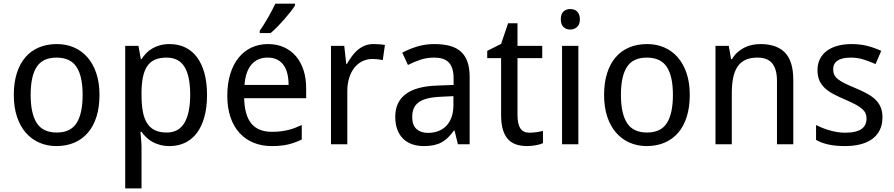

<svg xmlns="http://www.w3.org/2000/svg" viewBox="-20 -786 4873 1046"><path d="M522 -269Q522 -202.1 505.6 -150.1Q489.3 -98.1 458.7 -62.7Q428.2 -27.3 384.8 -8.8Q341.3 9.8 287.1 9.8Q236.8 9.8 194.3 -8.8Q151.9 -27.3 120.8 -62.7Q89.8 -98.1 72.5 -150.1Q55.2 -202.1 55.2 -269Q55.2 -335.4 71.5 -387Q87.9 -438.5 118.2 -473.9Q148.4 -509.3 192.1 -527.6Q235.8 -545.9 290 -545.9Q340.3 -545.9 382.8 -527.6Q425.3 -509.3 456.3 -473.9Q487.3 -438.5 504.6 -387Q522 -335.4 522 -269ZM147 -269Q147 -167 180.4 -115.5Q213.9 -64 289.1 -64Q364.3 -64 397.2 -115.5Q430.2 -167 430.2 -269Q430.2 -371.1 396.7 -421.6Q363.3 -472.2 288.1 -472.2Q212.9 -472.2 179.9 -421.6Q147 -371.1 147 -269Z M904.3 9.8Q875.5 9.8 852.1 3.4Q828.6 -2.9 809.8 -13.4Q791 -23.9 776.6 -38.1Q762.2 -52.2 751 -67.9H745.1Q746.6 -51.3 748 -36.1Q749 -23.4 750 -10Q751 3.4 751 11.2V240.2H662.1V-536.1H734.4L747.1 -463.9H751Q762.2 -481 776.4 -495.8Q790.5 -510.7 809.3 -521.7Q828.1 -532.7 851.6 -539.3Q875 -545.9 904.3 -545.9Q950.2 -545.9 987.8 -528.3Q1025.4 -510.7 1052 -475.8Q1078.6 -440.9 1093.3 -389.2Q1107.9 -337.4 1107.9 -269Q1107.9 -200.2 1093.3 -148.2Q1078.6 -96.2 1052 -61Q1025.4 -25.9 987.8 -8.1Q950.2 9.8 904.3 9.8ZM887.2 -472.2Q850.1 -472.2 824.5 -460.9Q798.8 -449.7 783 -426.8Q767.1 -403.8 759.5 -369.6Q752 -335.4 751 -289.1V-269Q751 -219.7 757.6 -181.4Q764.2 -143.1 780 -116.9Q795.9 -90.8 822.3 -77.4Q848.6 -64 888.2 -64Q954.1 -64 985.1 -117.2Q1016.1 -170.4 1016.1 -270Q1016.1 -371.6 985.1 -421.9Q954.1 -472.2 887.2 -472.2Z M1460 9.8Q1406.2 9.8 1361.8 -8.3Q1317.4 -26.4 1285.4 -61Q1253.4 -95.7 1235.8 -147Q1218.3 -198.2 1218.3 -264.2Q1218.3 -330.6 1234.4 -382.8Q1250.5 -435.1 1279.8 -471.4Q1309.1 -507.8 1349.9 -526.9Q1390.6 -545.9 1439.9 -545.9Q1488.3 -545.9 1526.9 -528.6Q1565.4 -511.2 1592.3 -479.7Q1619.1 -448.2 1633.5 -404.1Q1647.9 -359.9 1647.9 -306.2V-251H1310.1Q1312.5 -156.7 1349.9 -112.3Q1387.2 -67.9 1460.9 -67.9Q1485.8 -67.9 1507.1 -70.3Q1528.3 -72.8 1548.1 -77.4Q1567.9 -82 1586.4 -89.1Q1605 -96.2 1624 -105V-25.9Q1604.5 -16.6 1585.7 -9.8Q1566.9 -2.9 1547.1 1.5Q1527.3 5.9 1506.1 7.8Q1484.9 9.8 1460 9.8ZM1438 -472.2Q1382.3 -472.2 1349.9 -434.1Q1317.4 -396 1312 -323.2H1552.2Q1552.2 -356.4 1545.7 -384Q1539.1 -411.6 1525.1 -431.2Q1511.2 -450.7 1489.7 -461.4Q1468.3 -472.2 1438 -472.2ZM1395 -619.1Q1405.8 -633.3 1417.2 -651.9Q1428.7 -670.4 1440.2 -690.2Q1451.7 -710 1461.9 -729.7Q1472.2 -749.5 1480 -766.1H1586.9V-755.9Q1579.1 -742.7 1563.7 -722.9Q1548.3 -703.1 1529.5 -681.6Q1510.7 -660.2 1491 -639.9Q1471.2 -619.6 1454.1 -606H1395Z M2015.1 -545.9Q2029.3 -545.9 2046.9 -544.7Q2064.5 -543.5 2077.1 -541L2065.4 -459Q2051.8 -461.4 2037.4 -463.1Q2022.9 -464.8 2010.3 -464.8Q1979.5 -464.8 1954.1 -452.4Q1928.7 -439.9 1910.4 -416.7Q1892.1 -393.6 1882.1 -361.1Q1872.1 -328.6 1872.1 -289.1V0H1783.2V-536.1H1855.5L1866.2 -438H1870.1Q1882.3 -459 1896.2 -478.5Q1910.2 -498 1927.5 -512.9Q1944.8 -527.8 1966.3 -536.9Q1987.8 -545.9 2015.1 -545.9Z M2474.6 0 2456.5 -74.2H2452.6Q2436.5 -52.2 2420.4 -36.4Q2404.3 -20.5 2385.3 -10.3Q2366.2 0 2342.8 4.9Q2319.3 9.8 2288.6 9.8Q2254.9 9.8 2226.6 0.2Q2198.2 -9.3 2177.5 -29.1Q2156.7 -48.8 2145 -78.9Q2133.3 -108.9 2133.3 -149.9Q2133.3 -230 2189.7 -272.9Q2246.1 -315.9 2361.3 -319.8L2451.2 -323.2V-356.9Q2451.2 -389.6 2444.1 -411.6Q2437 -433.6 2423.6 -447Q2410.2 -460.4 2390.4 -466.3Q2370.6 -472.2 2345.2 -472.2Q2304.7 -472.2 2269.8 -460.4Q2234.9 -448.7 2202.6 -432.1L2171.4 -499Q2207.5 -518.6 2252 -532.2Q2296.4 -545.9 2345.2 -545.9Q2395 -545.9 2431.4 -535.9Q2467.8 -525.9 2491.5 -504.2Q2515.1 -482.4 2526.9 -448.7Q2538.6 -415 2538.6 -367.2V0ZM2311.5 -62Q2341.3 -62 2366.7 -71.3Q2392.1 -80.6 2410.6 -99.4Q2429.2 -118.2 2439.7 -146.7Q2450.2 -175.3 2450.2 -213.9V-262.2L2380.4 -258.8Q2336.4 -256.8 2306.6 -249Q2276.9 -241.2 2259 -227.3Q2241.2 -213.4 2233.4 -193.6Q2225.6 -173.8 2225.6 -148.9Q2225.6 -104 2249.3 -83Q2272.9 -62 2311.5 -62Z M2865.2 -63Q2874 -63 2885 -64Q2896 -64.9 2906.2 -66.4Q2916.5 -67.9 2925 -69.8Q2933.6 -71.8 2938 -73.2V-5.9Q2931.6 -2.9 2921.9 0Q2912.1 2.9 2900.4 5.1Q2888.7 7.3 2876 8.5Q2863.3 9.8 2851.1 9.8Q2820.8 9.8 2794.9 2Q2769 -5.9 2750.2 -24.9Q2731.4 -43.9 2720.7 -76.4Q2710 -108.9 2710 -158.2V-469.2H2634.3V-508.8L2710 -546.9L2748 -659.2H2799.3V-536.1H2934.1V-469.2H2799.3V-158.2Q2799.3 -110.8 2814.7 -86.9Q2830.1 -63 2865.2 -63Z M3130.9 0H3042V-536.1H3130.9ZM3035.2 -681.2Q3035.2 -710.4 3050 -723.6Q3064.9 -736.8 3086.9 -736.8Q3097.7 -736.8 3107.2 -733.6Q3116.7 -730.5 3123.8 -723.6Q3130.9 -716.8 3135 -706.3Q3139.2 -695.8 3139.2 -681.2Q3139.2 -652.8 3123.8 -638.9Q3108.4 -625 3086.9 -625Q3064.9 -625 3050 -638.7Q3035.2 -652.3 3035.2 -681.2Z M3737.8 -269Q3737.8 -202.1 3721.4 -150.1Q3705.1 -98.1 3674.6 -62.7Q3644 -27.3 3600.6 -8.8Q3557.1 9.8 3502.9 9.8Q3452.6 9.8 3410.2 -8.8Q3367.7 -27.3 3336.7 -62.7Q3305.7 -98.1 3288.3 -150.1Q3271 -202.1 3271 -269Q3271 -335.4 3287.4 -387Q3303.7 -438.5 3334 -473.9Q3364.3 -509.3 3408 -527.6Q3451.7 -545.9 3505.9 -545.9Q3556.2 -545.9 3598.6 -527.6Q3641.1 -509.3 3672.1 -473.9Q3703.1 -438.5 3720.5 -387Q3737.8 -335.4 3737.8 -269ZM3362.8 -269Q3362.8 -167 3396.2 -115.5Q3429.7 -64 3504.9 -64Q3580.1 -64 3613 -115.5Q3646 -167 3646 -269Q3646 -371.1 3612.5 -421.6Q3579.1 -472.2 3503.9 -472.2Q3428.7 -472.2 3395.8 -421.6Q3362.8 -371.1 3362.8 -269Z M4212.9 0V-345.2Q4212.9 -408.7 4187.3 -440.4Q4161.6 -472.2 4106.9 -472.2Q4067.4 -472.2 4040.5 -459.5Q4013.7 -446.8 3997.3 -421.9Q3981 -397 3973.9 -360.8Q3966.8 -324.7 3966.8 -277.8V0H3877.9V-536.1H3950.2L3962.9 -463.9H3967.8Q3980 -484.9 3996.8 -500.2Q4013.7 -515.6 4033.7 -525.9Q4053.7 -536.1 4076.2 -541Q4098.6 -545.9 4122.1 -545.9Q4211.4 -545.9 4256.6 -499.3Q4301.8 -452.6 4301.8 -350.1V0Z M4787.6 -147Q4787.6 -107.9 4773.4 -78.6Q4759.3 -49.3 4732.7 -29.5Q4706.1 -9.8 4668.5 0Q4630.9 9.8 4584 9.8Q4530.8 9.8 4492.7 1.2Q4454.6 -7.3 4425.8 -23.9V-105Q4440.9 -97.2 4459.5 -89.6Q4478 -82 4498.5 -76.2Q4519 -70.3 4540.8 -66.7Q4562.5 -63 4584 -63Q4615.7 -63 4637.9 -68.4Q4660.2 -73.7 4674.1 -83.7Q4688 -93.8 4694.3 -108.2Q4700.7 -122.6 4700.7 -140.1Q4700.7 -155.3 4695.8 -167.5Q4690.9 -179.7 4678 -191.7Q4665 -203.6 4642.6 -215.8Q4620.1 -228 4585 -243.2Q4549.8 -258.3 4521.7 -272.9Q4493.7 -287.6 4474.1 -305.7Q4454.6 -323.7 4444.1 -347.4Q4433.6 -371.1 4433.6 -403.8Q4433.6 -438 4447 -464.6Q4460.4 -491.2 4484.9 -509.3Q4509.3 -527.3 4543.5 -536.6Q4577.6 -545.9 4619.6 -545.9Q4667 -545.9 4706.3 -535.6Q4745.6 -525.4 4780.8 -508.8L4750 -437Q4718.3 -451.2 4684.8 -461.7Q4651.4 -472.2 4616.7 -472.2Q4566.9 -472.2 4543 -455.8Q4519 -439.5 4519 -409.2Q4519 -392.1 4524.7 -379.4Q4530.3 -366.7 4543.9 -355.5Q4557.6 -344.2 4580.6 -332.8Q4603.5 -321.3 4637.7 -307.1Q4672.9 -292.5 4700.4 -277.8Q4728 -263.2 4747.6 -244.9Q4767.1 -226.6 4777.3 -203.1Q4787.6 -179.7 4787.6 -147Z"/></svg>

Font: Puppies Kittens
Style: Regular
Weight: 400
Foundry: Ascender Corporation and Peter Mawhorter
Version: Version 0.1